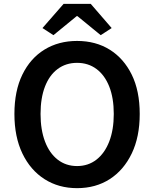

<svg xmlns="http://www.w3.org/2000/svg" viewBox="-20 -965 802 999"><path d="M381 14Q285 14 211.5 -33Q138 -80 96.5 -166.5Q55 -253 55 -372Q55 -492 96.5 -577Q138 -662 211.5 -707Q285 -752 381 -752Q478 -752 551 -706.5Q624 -661 665.5 -576.5Q707 -492 707 -372Q707 -253 665.5 -166.5Q624 -80 551 -33Q478 14 381 14ZM381 -101Q439 -101 482 -134.5Q525 -168 548.5 -229Q572 -290 572 -372Q572 -455 548.5 -514.5Q525 -574 482 -606Q439 -638 381 -638Q323 -638 280 -606Q237 -574 214 -514.5Q191 -455 191 -372Q191 -290 214 -229Q237 -168 280 -134.5Q323 -101 381 -101ZM258 -782 201 -819 311 -945H452L561 -819L504 -782L383 -881H379Z"/></svg>

Font: Noto Sans SC SemiBold
Style: Regular
Weight: 600
Designer: Ryoko NISHIZUKA 西塚涼子 (kana, bopomofo & ideographs); Paul D. Hunt (Latin, Greek & Cyrillic); Sandoll Communications 산돌커뮤니
Foundry: Adobe
Version: Version 2.004-H2;hotconv 1.0.118;makeotfexe 2.5.65603